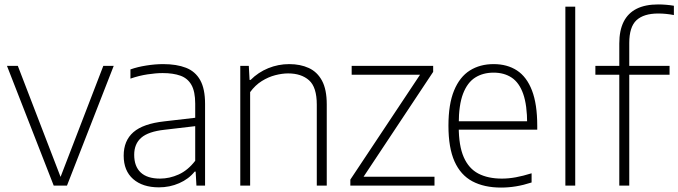

<svg xmlns="http://www.w3.org/2000/svg" viewBox="-20 -838 3063 867"><path d="M222.5 0 11.5 -540.5H60.5L258 -27.5H249L446.5 -540.5H493.5L282.5 0Z M697.5 8Q624 8 581.2 -29.5Q538.5 -67 538.5 -135Q538.5 -203 582.5 -241.2Q626.5 -279.5 722 -290L881.5 -308.5L884.5 -271L722.5 -252Q650 -244 618 -216.2Q586 -188.5 586 -139Q586 -86.5 615.5 -59Q645 -31.5 703 -31.5Q745.5 -31.5 787 -50.2Q828.5 -69 861.5 -112V-370Q861.5 -424.5 844.5 -454.5Q827.5 -484.5 794.8 -496.2Q762 -508 714.5 -508Q684 -508 646 -502.2Q608 -496.5 569 -483V-524.5Q601 -536 641 -542.2Q681 -548.5 717 -548.5Q777.5 -548.5 819.8 -532Q862 -515.5 884 -476.2Q906 -437 906 -369V0H867L863.5 -63H859Q832 -29.5 789.2 -10.8Q746.5 8 697.5 8Z M1065 0V-540.5H1103.5L1107 -477H1111.5Q1146 -511.5 1191.2 -530Q1236.5 -548.5 1286 -548.5Q1336 -548.5 1374.2 -531Q1412.5 -513.5 1434 -473.8Q1455.5 -434 1455.5 -366.5V0H1410.5V-365.5Q1410.5 -444.5 1375.5 -475.5Q1340.5 -506.5 1281 -506.5Q1254 -506.5 1223 -498.5Q1192 -490.5 1162.2 -472Q1132.5 -453.5 1109.5 -422V0Z M1562 0V-27L1886 -514.5V-500.5H1568V-540.5H1936V-513.5L1612.5 -26V-40H1942V0Z M2242.5 9Q2166.5 9 2113.2 -19.2Q2060 -47.5 2032.5 -109Q2005 -170.5 2005 -270.5Q2005 -368 2030.5 -429.5Q2056 -491 2101.8 -519.8Q2147.5 -548.5 2209 -548.5Q2270.5 -548.5 2314.5 -519.8Q2358.5 -491 2382.2 -429.5Q2406 -368 2406 -270V-252.5H2027.5V-290.5H2375L2360.5 -278Q2360.5 -363.5 2342.5 -414.2Q2324.5 -465 2290.5 -487.5Q2256.5 -510 2209 -510Q2161 -510 2125.8 -487.8Q2090.5 -465.5 2071 -414.8Q2051.5 -364 2051.5 -278V-265.5Q2051.5 -180 2074 -128.5Q2096.5 -77 2140 -54.2Q2183.5 -31.5 2246.5 -31.5Q2277 -31.5 2309.5 -37.5Q2342 -43.5 2380.5 -55.5V-14Q2343.5 -2 2309.8 3.5Q2276 9 2242.5 9Z M2533 0V-808H2577.5V0Z M2776.5 0V-641.5Q2776.5 -700.5 2796.2 -739.8Q2816 -779 2855 -798.5Q2894 -818 2952 -818Q2969 -818 2987.5 -816.5Q3006 -815 3023 -812V-770Q3005.5 -773.5 2988 -775.2Q2970.5 -777 2952.5 -777Q2887 -777 2854.2 -746.8Q2821.5 -716.5 2821.5 -643.5V0ZM2668.5 -500.5V-540.5H3003.5V-500.5Z"/></svg>

Font: Encode Sans Condensed Thin ExtraLight
Style: Regular
Weight: 250
Version: Version 3.002